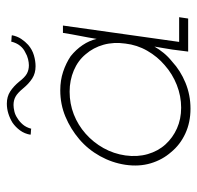

<svg xmlns="http://www.w3.org/2000/svg" viewBox="-28 -556 590 575"><g transform="rotate(-90 267.5 -268.0)"><path d="M62 -188Q68 -228 88 -264Q108 -300 138.5 -326Q169 -352 206 -367.5Q243 -383 285 -383Q315 -383 340.5 -374.5Q366 -366 387 -352Q407 -336 420.5 -316Q434 -296 439 -274Q443 -299 448 -324Q453 -349 457 -375H479L430 -27H504L500 0H401L407 -47Q409 -61 411.5 -74.5Q414 -88 416 -101Q408 -87 397 -73.5Q386 -60 371 -48Q344 -23 307.5 -8Q271 7 230 7Q189 7 155.5 -8.5Q122 -24 100 -51Q77 -77 66.5 -112Q56 -147 62 -188ZM90 -188Q85 -152 94 -121Q103 -90 123 -68Q143 -46 171 -33.5Q199 -21 233 -21Q268 -21 301 -34Q334 -47 360 -70Q386 -92 403.5 -122.5Q421 -153 425 -188Q430 -223 421.5 -253.5Q413 -284 393 -307Q374 -330 344.5 -342.5Q315 -355 281 -355Q245 -355 213 -342.5Q181 -330 155 -307Q129 -284 112 -253.5Q95 -223 90 -188ZM291 -494Q277 -511 266 -517Q255 -523 241 -523Q233 -523 222 -520.5Q211 -518 201 -511Q191 -505 182.5 -495Q174 -485 170 -470Q166 -471 161 -471Q156 -471 152 -472Q155 -490 165 -503.5Q175 -517 188 -526Q201 -534 215.5 -538.5Q230 -543 245 -543Q266 -543 281.5 -533Q297 -523 311 -506Q324 -489 335 -483Q346 -477 360 -477Q368 -477 378.5 -479.5Q389 -482 399 -488Q410 -493 418.5 -503.5Q427 -514 431 -530Q436 -529 440.5 -529Q445 -529 450 -528Q447 -512 439 -500Q431 -488 421 -479Q407 -467 390 -462Q373 -457 357 -457Q336 -457 320.5 -467Q305 -477 291 -494Z"/></g></svg>

Font: Josefin Slab Light
Style: Italic
Weight: 300
Italic angle: -12°
Designer: Santiago Orozco
Foundry: Typemade
Version: Version 2.000